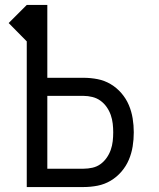

<svg xmlns="http://www.w3.org/2000/svg" viewBox="-20 -755 640 775"><path d="M88 0V-588L15 -662L88 -735H171V-441H317Q346 -441 374 -435.5Q402 -430 426.5 -415.5Q451 -401 470 -379Q489 -357 500 -331Q511 -305 515.5 -277Q520 -249 520 -221Q520 -192 515.5 -164Q511 -136 500 -110Q489 -84 470 -62Q451 -40 426.5 -25.5Q402 -11 374 -5.5Q346 0 317 0ZM317 -74Q335 -74 353 -78Q371 -82 385.5 -92.5Q400 -103 410.5 -118Q421 -133 427 -150Q433 -167 435 -185Q437 -203 437 -221Q437 -238 435 -256Q433 -274 427 -291Q421 -308 410.5 -323Q400 -338 385.5 -348.5Q371 -359 353 -363.5Q335 -368 317 -368H171V-74Z"/></svg>

Font: Zed Sans Extended
Style: Regular
Weight: 400
Width: 7
Designer: Belleve Invis
Foundry: Belleve Invis
Version: Version 1.0.0; ttfautohint (v1.8.4)